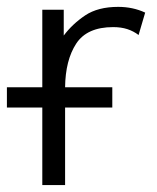

<svg xmlns="http://www.w3.org/2000/svg" viewBox="-20 -536 454 556"><path d="M0 -224.6V-283.2H102.5V-507.8H164.6V-433.1Q189.9 -466.8 226.8 -491.5Q263.7 -516.1 322.3 -516.1Q364.7 -516.1 400.4 -499.5L381.3 -434.6Q366.7 -445.8 348.6 -451.7Q330.6 -457.5 307.6 -457.5Q231.9 -457.5 200.7 -409.7Q169.4 -361.8 168.5 -283.2H305.2V-224.6H168.5V0H102.5V-224.6Z"/></svg>

Font: Giphurs Light
Style: Regular
Weight: 300
Version: Version 0.920; ttfautohint (v1.8.4.7-5d5b)